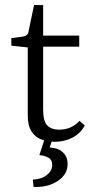

<svg xmlns="http://www.w3.org/2000/svg" viewBox="-20 -554 369 761"><path d="M90 -366 25 -373V-403L71 -409Q81 -411 86.5 -415.5Q92 -420 93 -429L115 -534H151V-413H294V-369H151V-121Q151 -72 168 -56Q185 -40 214 -40Q240 -40 260.5 -49.5Q281 -59 295 -75L316 -57Q300 -26 268 -9Q236 8 198 8Q171 8 146 -0.5Q121 -9 105.5 -32Q90 -55 90 -97ZM193 -19 177 31Q180 31 185 31.5Q190 32 195 33Q218 37 233 53.5Q248 70 248 96Q248 136 211.5 161.5Q175 187 125 187Q120 187 118 187Q116 187 113 187L110 158Q146 156 166.5 139Q187 122 187 100Q187 79 171 70.5Q155 62 136 61L162 -19Z"/></svg>

Font: Yrsa Light
Style: Regular
Weight: 300
Designer: Anna Giedrys (Yrsa+Rasa design), David Brezina (Yrsa art-direction, Rasa art-direction, design)
Foundry: Rosetta Type Foundry
Version: Version 2.004